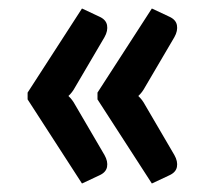

<svg xmlns="http://www.w3.org/2000/svg" viewBox="-20 -495 496 452"><path d="M226 -130Q234.5 -115 232 -102Q229.5 -89 213.5 -82L173 -63L45 -261V-277L173 -475L213.5 -456Q229.5 -449 232 -435.8Q234.5 -422.5 226 -407.5L157 -290Q150 -277 141 -269Q150 -261 157 -248ZM390.5 -130Q399 -115 396.5 -102Q394 -89 378 -82L337.5 -63L209.5 -261V-277L337.5 -475L378 -456Q394 -449 396.5 -435.8Q399 -422.5 390.5 -407.5L321.5 -290Q314.5 -277 305.5 -269Q314.5 -261 321.5 -248Z"/></svg>

Font: LatoLatin
Style: Bold
Weight: 700
Designer: Lukasz Dziedzic with Adam Twardoch and Botio Nikoltchev
Foundry: tyPoland Lukasz Dziedzic
Version: Version 2.015; 2015-08-06; http://www.latofonts.com/